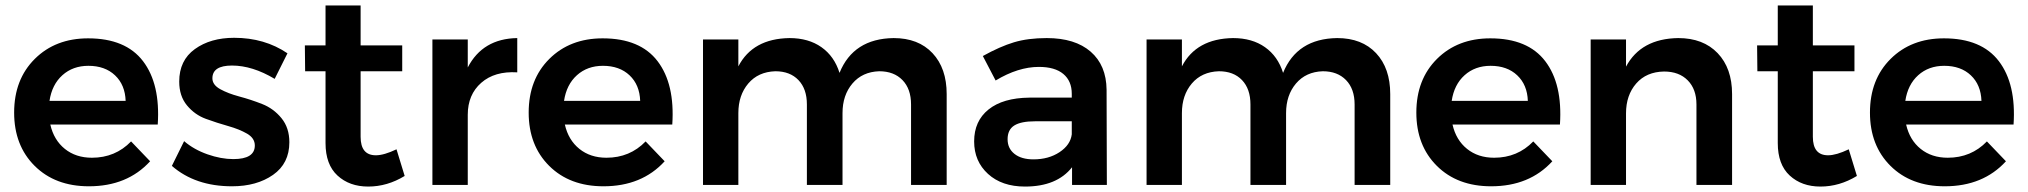

<svg xmlns="http://www.w3.org/2000/svg" viewBox="-20 -680 7456 706"><path d="M304 -539Q442 -539 506 -455Q570 -371 560 -222H165Q178 -165 218.5 -132.5Q259 -100 318 -100Q404 -100 462 -160L532 -87Q448 5 307 5Q183 5 107.5 -70Q32 -145 32 -266Q32 -388 108 -463.5Q184 -539 304 -539ZM162 -309H442Q440 -368 403 -403Q366 -438 305 -438Q248 -438 209.5 -403.5Q171 -369 162 -309Z M990 -390Q908 -439 833 -439Q761 -439 761 -392Q761 -368 790 -352Q819 -336 860.5 -325Q902 -314 944 -297.5Q986 -281 1015 -245.5Q1044 -210 1044 -157Q1044 -79 984 -37Q924 5 833 5Q698 5 612 -70L657 -161Q693 -130 743 -112.5Q793 -95 838 -95Q917 -95 917 -145Q917 -172 888.5 -188.5Q860 -205 819 -216.5Q778 -228 737 -243Q696 -258 667.5 -292.5Q639 -327 639 -380Q639 -458 696.5 -499.5Q754 -541 841 -541Q953 -541 1037 -484Z M1438 -131 1468 -33Q1404 6 1334 6Q1265 6 1221 -34.5Q1177 -75 1177 -154V-418H1102L1101 -513H1177V-660H1306V-513H1459V-418H1306V-177Q1306 -109 1362 -109Q1392 -109 1438 -131Z M1700 -432Q1755 -538 1882 -540V-414Q1799 -419 1749.5 -375.5Q1700 -332 1700 -258V0H1570V-535H1700Z M2196 -539Q2334 -539 2398 -455Q2462 -371 2452 -222H2057Q2070 -165 2110.5 -132.5Q2151 -100 2210 -100Q2296 -100 2354 -160L2424 -87Q2340 5 2199 5Q2075 5 1999.5 -70Q1924 -145 1924 -266Q1924 -388 2000 -463.5Q2076 -539 2196 -539ZM2054 -309H2334Q2332 -368 2295 -403Q2258 -438 2197 -438Q2140 -438 2101.5 -403.5Q2063 -369 2054 -309Z M3266 -540Q3357 -540 3409 -484.5Q3461 -429 3461 -334V0H3330V-296Q3330 -353 3298.5 -385.5Q3267 -418 3213 -418Q3151 -416 3114.5 -373Q3078 -330 3078 -264V0H2947V-296Q2947 -353 2916 -385.5Q2885 -418 2831 -418Q2768 -416 2731.5 -373Q2695 -330 2695 -264V0H2565V-535H2695V-436Q2748 -538 2883 -540Q2953 -540 3000.5 -506.5Q3048 -473 3067 -412Q3118 -538 3266 -540Z M4050 0H3922V-65Q3866 6 3749 6Q3664 6 3613 -40.5Q3562 -87 3562 -160Q3562 -235 3615 -277.5Q3668 -320 3765 -321H3921V-335Q3921 -382 3890 -408Q3859 -434 3800 -434Q3724 -434 3641 -384L3594 -474Q3657 -509 3708.5 -524.5Q3760 -540 3829 -540Q3933 -540 3990.5 -490Q4048 -440 4049 -350ZM3780 -94Q3836 -94 3876 -120.5Q3916 -147 3921 -186V-234H3786Q3734 -234 3709.5 -218.5Q3685 -203 3685 -168Q3685 -134 3710.5 -114Q3736 -94 3780 -94Z M4897 -540Q4988 -540 5040 -484.5Q5092 -429 5092 -334V0H4961V-296Q4961 -353 4929.5 -385.5Q4898 -418 4844 -418Q4782 -416 4745.5 -373Q4709 -330 4709 -264V0H4578V-296Q4578 -353 4547 -385.5Q4516 -418 4462 -418Q4399 -416 4362.5 -373Q4326 -330 4326 -264V0H4196V-535H4326V-436Q4379 -538 4514 -540Q4584 -540 4631.5 -506.5Q4679 -473 4698 -412Q4749 -538 4897 -540Z M5460 -539Q5598 -539 5662 -455Q5726 -371 5716 -222H5321Q5334 -165 5374.5 -132.5Q5415 -100 5474 -100Q5560 -100 5618 -160L5688 -87Q5604 5 5463 5Q5339 5 5263.5 -70Q5188 -145 5188 -266Q5188 -388 5264 -463.5Q5340 -539 5460 -539ZM5318 -309H5598Q5596 -368 5559 -403Q5522 -438 5461 -438Q5404 -438 5365.5 -403.5Q5327 -369 5318 -309Z M6151 -540Q6243 -540 6296 -484.5Q6349 -429 6349 -334V0H6218V-296Q6218 -352 6186 -384.5Q6154 -417 6099 -417Q6034 -416 5996.5 -373Q5959 -330 5959 -263V0H5829V-535H5959V-435Q6014 -538 6151 -540Z M6778 -131 6808 -33Q6744 6 6674 6Q6605 6 6561 -34.5Q6517 -75 6517 -154V-418H6442L6441 -513H6517V-660H6646V-513H6799V-418H6646V-177Q6646 -109 6702 -109Q6732 -109 6778 -131Z M7128 -539Q7266 -539 7330 -455Q7394 -371 7384 -222H6989Q7002 -165 7042.5 -132.5Q7083 -100 7142 -100Q7228 -100 7286 -160L7356 -87Q7272 5 7131 5Q7007 5 6931.5 -70Q6856 -145 6856 -266Q6856 -388 6932 -463.5Q7008 -539 7128 -539ZM6986 -309H7266Q7264 -368 7227 -403Q7190 -438 7129 -438Q7072 -438 7033.5 -403.5Q6995 -369 6986 -309Z"/></svg>

Font: Montserrat arm Medium
Style: Regular
Weight: 500
Designer: Julieta Ulanovsky
Foundry: Julieta Ulanovsky
Version: Version 6.000;PS 006.000;hotconv 1.0.88;makeotf.lib2.5.64775